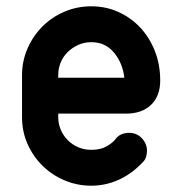

<svg xmlns="http://www.w3.org/2000/svg" viewBox="-20 -580 548 610"><path d="M165 -333H375Q370 -379 342.5 -412.5Q315 -446 270 -446Q248 -446 229 -437.5Q210 -429 195.5 -415Q181 -401 173 -382Q165 -363 165 -341ZM390 -158Q415 -158 431 -140.5Q447 -123 447 -101Q447 -93 444.5 -83Q442 -73 434 -65Q398 -27 356.5 -8.5Q315 10 270 10Q225 10 185 -7Q145 -24 115 -53.5Q85 -83 67.5 -122.5Q50 -162 50 -208V-341Q50 -386 67.5 -426Q85 -466 115 -496Q145 -526 185 -543Q225 -560 270 -560Q316 -560 356 -542Q396 -524 425.5 -492.5Q455 -461 472 -418Q489 -375 489 -324Q489 -275 460 -247Q431 -219 380 -219H165V-208Q165 -187 173 -168Q181 -149 195.5 -134.5Q210 -120 229 -112Q248 -104 270 -104Q300 -104 319.5 -115.5Q339 -127 347 -138Q355 -149 366.5 -153.5Q378 -158 390 -158Z"/></svg>

Font: VDS
Style: Bold
Weight: 700
Designer: artmaker
Foundry: artmaker
Version: Version 1.000 2009 initial release